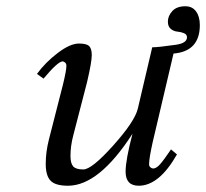

<svg xmlns="http://www.w3.org/2000/svg" viewBox="-20 -581 658 613"><path d="M516 -512Q516 -530 530 -545.5Q544 -561 572 -561Q594 -561 606 -544.5Q618 -528 618 -501Q618 -417 534 -410L467 -125Q456 -75 456 -57Q456 -50 460.5 -46.5Q465 -43 469 -43Q479 -43 491 -56.5Q503 -70 526 -104L545 -88Q488 12 423 12Q381 12 381 -33Q381 -70 403 -154Q296 12 197 12Q157 12 141.5 -4Q126 -20 126 -58Q126 -95 136 -135L181 -311Q192 -356 192 -371Q192 -378 187.5 -381.5Q183 -385 180 -385Q165 -385 119 -330L98 -345Q125 -382 164.5 -412Q204 -442 232 -442Q257 -442 265 -433.5Q273 -425 273 -405Q273 -383 258 -319L214 -149Q205 -115 205 -83Q205 -60 213.5 -50Q222 -40 246 -40Q273 -40 341.5 -116.5Q410 -193 420 -234L466 -430Q485 -430 541 -438Q577 -443 577 -462Q577 -471 567.5 -475Q558 -479 546.5 -480Q535 -481 525.5 -488.5Q516 -496 516 -512Z"/></svg>

Font: Linux Libertine O
Style: Italic
Weight: 400
Italic angle: -12°
Designer: Philipp H. Poll
Foundry: Philipp H. Poll
Version: Version 5.1.6